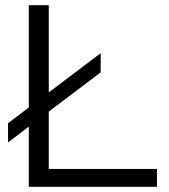

<svg xmlns="http://www.w3.org/2000/svg" viewBox="-20 -720 653 740"><path d="M91 0V-232L11 -171V-245L91 -306V-700H168V-364L368 -515V-441L168 -290V-69H585V0Z"/></svg>

Font: Red Hat Display VF
Style: Regular
Weight: 300
Designer: Pentagram, MCKL
Foundry: Pentagram, MCKL
Version: Version 1.023